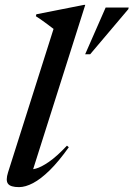

<svg xmlns="http://www.w3.org/2000/svg" viewBox="-20 -756 548 787"><path d="M199.5 -637.5Q190.5 -644.5 179 -653Q167.5 -661.5 154.5 -671Q141.5 -680.5 127 -689.5L129 -697.5L324 -736H329.5L109.5 -42.5L91 -63.5Q104.5 -59 126.5 -64.8Q148.5 -70.5 180.5 -92.5Q212.5 -114.5 254.5 -159L262 -152.5Q220.5 -94 183.8 -58Q147 -22 115.5 -5.5Q84 11 58 11Q23 11 12.8 -2.8Q2.5 -16.5 13 -49.5ZM329 -533.5 413 -725H507.5L506 -718.5L349.5 -533.5Z"/></svg>

Font: Newsreader 60pt Medium
Style: Italic
Weight: 500
Italic angle: -17°
Designer: Hugues Gentile
Foundry: Production Type
Version: Version 1.003